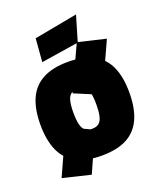

<svg xmlns="http://www.w3.org/2000/svg" viewBox="-150 -831 851 1016"><g transform="rotate(-20 275.0 -323.0)"><path d="M147.1 -560.1 157.5 -690.8 401.2 -736.4 358.8 -593.2ZM387.3 -289 241.1 -350.3 354.8 -597 511 -559.9ZM189.7 89.2 33.4 51.4 145.2 -195.3 286.7 -128.6ZM274.9 12.6Q188.4 12.6 132.9 -16.8Q77.3 -46.1 50.9 -105.1Q24.4 -164 24.4 -252.1Q24.4 -339.6 50.9 -398.1Q77.3 -456.5 132.9 -485.9Q188.4 -515.3 274.9 -515.3Q361.9 -515.3 417.1 -485.9Q472.4 -456.5 498.8 -398.1Q525.3 -339.6 525.3 -252.1Q525.3 -164 498.8 -105.1Q472.4 -46.1 417.1 -16.8Q361.9 12.6 274.9 12.6ZM274.9 -138.5Q300.2 -138.5 314.1 -150.3Q328 -162 333.7 -187.5Q339.5 -213 339.5 -252.1Q339.5 -292.3 333.7 -316.7Q328 -341.2 314.1 -352.7Q300.2 -364.3 274.9 -364.3Q250 -364.3 235.9 -352.7Q221.7 -341.2 216 -316.5Q210.2 -291.7 210.2 -252.1Q210.2 -213 216 -187.5Q221.7 -162 235.9 -150.3Q250 -138.5 274.9 -138.5Z"/></g></svg>

Font: Titillium Web SemiBold
Style: Regular
Weight: 600
Designer: Mohamed Gaber, Accademia di Belle Arti di Urbino
Foundry: Kief Type Foundry, Accademia di Belle Arti di Urbino
Version: Version 3.000; ttfautohint (v1.8.4)